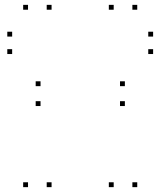

<svg xmlns="http://www.w3.org/2000/svg" viewBox="-20 -760 660 790"><path d="M30 -609.5V-629.5H10V-609.5ZM30 -537.7V-557.7H10V-537.7ZM610 -537.7V-557.7H590V-537.7ZM610 -609.5V-629.5H590V-609.5ZM192.2 -720V-740H172.2V-720ZM95.3 -720V-740H75.3V-720ZM95.3 10V-10H75.3V10ZM192.2 10V-10H172.2V10ZM544.7 -720V-740H524.7V-720ZM447.8 -720V-740H427.8V-720ZM447.8 10V-10H427.8V10ZM544.7 10V-10H524.7V10ZM493.8 -323.7V-343.7H473.8V-323.7ZM493.8 -405.5V-425.5H473.8V-405.5ZM146.8 -405.5V-425.5H126.8V-405.5ZM146.8 -323.7V-343.7H126.8V-323.7Z"/></svg>

Font: Monaspace Neon Dots Var
Style: Regular
Weight: 400
Designer: Riley Cran and the Lettermatic Team
Version: Version 1.100 (Monaspace Neon Dots)